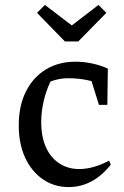

<svg xmlns="http://www.w3.org/2000/svg" viewBox="-20 -749 504 778"><path d="M258 9Q199 9 153 -23Q107 -55 81.5 -111Q56 -167 56 -241Q56 -321 85.5 -379Q115 -437 166.5 -468Q218 -499 286 -499Q319 -499 352.5 -492Q386 -485 417 -471L403 -402Q336 -432 256 -432Q230 -432 204 -425Q178 -418 154 -404L194 -437Q171 -395 159 -348Q147 -301 147 -255Q147 -194 166.5 -151.5Q186 -109 221 -86.5Q256 -64 301 -64Q329 -64 359.5 -72.5Q390 -81 422 -98L429 -82Q357 9 258 9ZM381 -324 335 -471H417L415 -324ZM243 -581 130 -697 162 -729 271 -646 379 -729 411 -697 297 -581Z"/></svg>

Font: Piazzolla Thin Medium
Style: Regular
Weight: 500
Version: Version 2.005